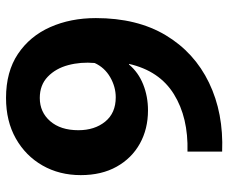

<svg xmlns="http://www.w3.org/2000/svg" viewBox="-80 -667 757 637"><g transform="rotate(-90 298.5 -348.5)"><path d="M292 -707Q379 -707 438 -667.5Q497 -628 527 -560.5Q557 -493 557 -409Q557 -272 500 -177Q443 -82 342.5 -33.5Q242 15 114 10V-105Q227 -102 304.5 -150Q382 -198 405 -299H403Q377 -268 337 -252Q297 -236 251 -236Q189 -236 140.5 -263Q92 -290 64 -340Q36 -390 36 -459Q36 -530 68 -586Q100 -642 157.5 -674.5Q215 -707 292 -707ZM292 -595Q245 -595 215 -560.5Q185 -526 185 -467Q185 -413 213.5 -378Q242 -343 294 -343Q329 -343 361 -361.5Q393 -380 408 -413Q412 -459 401 -500.5Q390 -542 362.5 -568.5Q335 -595 292 -595Z"/></g></svg>

Font: Murecho SemiBold
Style: Regular
Weight: 600
Designer: Neil Summerour
Foundry: Positype
Version: Version 1.010; ttfautohint (v1.8.3)